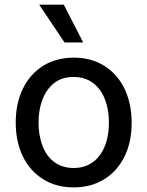

<svg xmlns="http://www.w3.org/2000/svg" viewBox="-20 -803 640 834"><path d="M300.1 11C401.3 11 478.7 -38.4 520.6 -122.5C541.5 -164.8 551.8 -213.8 551.8 -270.2C551.8 -383.5 507.8 -470.5 432.5 -517.4C394.9 -540.8 350.9 -552.6 300.1 -552.6C199.2 -552.6 121.8 -503.6 79.9 -418.7C58.9 -376.4 48.3 -326.7 48.3 -270.2C48.3 -157.7 92.3 -71 168 -24.1C205.6 -0.7 249.6 11 300.1 11ZM300.4 -73.2C230.8 -73.2 185.4 -112.6 163.7 -172.2C152.7 -202.1 147.4 -234.7 147.4 -270.2C147.4 -341.3 168.7 -404.5 214.1 -441.4C236.9 -459.5 265.6 -468.8 300.4 -468.8C399.9 -468.8 453.1 -383.9 453.1 -270.2C453.1 -157 399.9 -73.2 300.4 -73.2ZM341.3 -618.6 257.1 -782.7H150.2L260.3 -618.6Z"/></svg>

Font: Inter 465
Style: Regular
Weight: 400
Designer: Rasmus Andersson
Foundry: rsms
Version: Version 3.019;Glyphs 3.1.2 (3151)